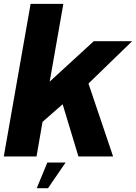

<svg xmlns="http://www.w3.org/2000/svg" viewBox="-30 -805 700 988"><path d="M-10.5 0H158L200.5 -245L177.5 -168L322 -294.5L286 -289.5L373.5 0H552L422 -384.5L407 -357.5L650 -593H452.5L181.5 -344.5L214.5 -321.5L296 -785H127.5ZM159 163.5H217L307.5 31.5H213.5Z"/></svg>

Font: Anybody UltraCondensed Thin
Style: Bold Italic
Weight: 700
Italic angle: -10°
Version: Version 1.111